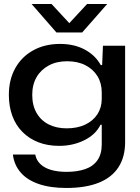

<svg xmlns="http://www.w3.org/2000/svg" viewBox="-20 -756 696 953"><path d="M309 177Q229 177 171.5 157Q114 137 82 99.5Q50 62 44 11H155Q160 39 180.5 58.5Q201 78 234 87.5Q267 97 310 97Q363 97 402.5 83.5Q442 70 463.5 39.5Q485 9 485 -39V-137H479Q455 -88 398.5 -60Q342 -32 274 -32Q216 -32 170 -50Q124 -68 91 -101.5Q58 -135 41 -181.5Q24 -228 24 -285Q24 -361 56 -418Q88 -475 145.5 -506.5Q203 -538 278 -538Q349 -538 401.5 -509.5Q454 -481 480 -433H487L491 -529H601V-50Q601 23 568 74Q535 125 470 151Q405 177 309 177ZM311 -119Q364 -119 403 -137.5Q442 -156 463.5 -189Q485 -222 485 -265V-297Q485 -343 464 -377.5Q443 -412 404.5 -432Q366 -452 313 -452Q261 -452 222 -431Q183 -410 161.5 -373Q140 -336 140 -285Q140 -233 161.5 -195.5Q183 -158 221.5 -138.5Q260 -119 311 -119ZM260 -595 137 -736H236L324 -641L412 -736H512L388 -595Z"/></svg>

Font: Mona Sans Expanded Medium
Style: Regular
Weight: 500
Width: 7
Designer: Deni Anggara
Foundry: GitHub
Version: Version 2.000